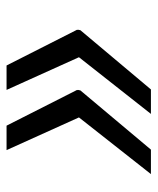

<svg xmlns="http://www.w3.org/2000/svg" viewBox="32 -586 476 580"><g transform="rotate(-90 270.0 -296.0)"><path d="M34.1 -78.1 205.3 -295.5 106.5 -514.2H180.4L288.4 -301.1L287.6 -298.3H288.4L286.9 -291.2L108 -78.1ZM215.9 -78.1 387.1 -295.5 288.4 -514.2H362.2L470.2 -301.1L469.5 -298.3H470.2L468.8 -291.2L289.8 -78.1Z"/></g></svg>

Font: Inter UI
Style: Italic
Weight: 400
Italic angle: -9.39999°
Designer: Rasmus Andersson
Foundry: rsms
Version: 3.2;8d6f07862